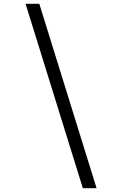

<svg xmlns="http://www.w3.org/2000/svg" viewBox="-20 -843 640 1006"><path d="M414 143 114 -823H186L486 143Z"/></svg>

Font: Iosevka Etoile Light
Style: Italic
Weight: 300
Italic angle: -9°
Designer: Belleve Invis
Foundry: Belleve Invis
Version: Version 22.1.2; ttfautohint (v1.8.4)